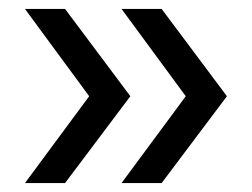

<svg xmlns="http://www.w3.org/2000/svg" viewBox="-20 -530 565 431"><path d="M252.8 -119 397 -314 252.8 -510H342.8L489.4 -314L342.8 -119ZM36 -119 180.2 -314 36 -510H126L272.6 -314L126 -119Z"/></svg>

Font: MuseoModerno Thin
Style: Regular
Weight: 100
Designer: Pablo Cosgaya, Héctor Gatti, Marcela Romero, and the Authors of The MuseoModerno Project.
Foundry: Omnibus-Type Team
Version: Version 1.003